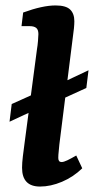

<svg xmlns="http://www.w3.org/2000/svg" viewBox="-20 -678 352 705"><path d="M23 -296 154 -355 178 -360 305 -420 297 -355 170 -297 146 -292 15 -231ZM127 7Q61 7 61 -62Q61 -80 64 -104.5Q67 -129 70 -151L116 -499Q118 -510 119.5 -527.5Q121 -545 121 -553Q121 -569 113 -575.5Q105 -582 89 -582H59L65 -632Q136 -658 184 -658Q222 -658 237.5 -643Q253 -628 253 -600Q253 -589 251.5 -574Q250 -559 248 -546L198 -148Q197 -134 195.5 -121.5Q194 -109 194 -98Q194 -83 206 -83Q214 -83 227.5 -89.5Q241 -96 260 -107L282 -60Q249 -28 207.5 -10.5Q166 7 127 7Z"/></svg>

Font: Yrsa
Style: Bold Italic
Weight: 700
Italic angle: -7.10001°
Version: Version 2.004